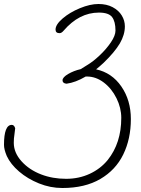

<svg xmlns="http://www.w3.org/2000/svg" viewBox="-231 -530 705 961"><path d="M-197 251Q-211 218 -211 195Q-211 95 -172 95Q-160 95 -155 112L-159 145Q-162 162 -162 185Q-162 234 -123.5 277Q-85 320 -25 343Q32 365 100 365Q164 365 218 340Q272 315 308 271Q376 186 376 60Q376 10 352 -38.5Q328 -87 288.5 -117Q249 -147 204 -147H198Q147 -117 102 -111Q82 -113 82 -128Q82 -143 110 -159.5Q138 -176 173 -184L205 -204Q234 -221 267.5 -252.5Q301 -284 324 -318Q347 -352 347 -377Q347 -422 330 -444.5Q313 -467 264 -467Q165 -467 87 -376Q77 -364 67 -364Q47 -364 47 -382Q47 -407 82.5 -437.5Q118 -468 169 -489Q220 -510 262 -510Q303 -510 333 -494Q363 -478 378.5 -452.5Q394 -427 394 -398Q394 -356 369 -313Q343 -269 287 -215Q263 -193 250 -183Q329 -166 376.5 -97Q424 -28 424 66Q424 165 386 243Q348 321 271 366Q194 411 81 411Q21 411 -36 388Q-93 365 -135.5 328.5Q-178 292 -197 251Z"/></svg>

Font: Bad Script
Style: Regular
Weight: 400
Italic angle: -10°
Designer: Roman Shchyukin (Gaslight Type Foundry), Cyreal (Charset Expansion)
Foundry: Gaslight
Version: Version 2.000